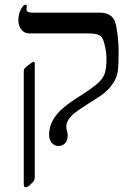

<svg xmlns="http://www.w3.org/2000/svg" viewBox="-20 -607 575 817"><path d="M484.9 -388.2Q484.9 -329.1 481 -303Q477.1 -276.9 461.9 -253.9Q443.4 -224.6 409.2 -200.2L354 -164.6Q305.7 -134.3 290.3 -119.9Q274.9 -105.5 268.6 -93.3Q262.2 -81.1 262.2 -65.9Q262.2 -59.1 265.1 -49.3Q268.1 -39.6 268.1 -32.2Q268.1 -7.3 256.1 3.4Q244.1 14.2 229 14.2Q211.9 14.2 200.4 1Q189 -12.2 189 -32.2Q189 -74.7 214.4 -110.4Q239.7 -146 294.9 -182.1L325.2 -201.7Q373 -232.4 395.5 -252.2Q418 -272 425.5 -293.7Q433.1 -315.4 433.1 -359.9Q433.1 -380.4 428 -405.3Q422.9 -430.2 416.5 -442.6Q410.2 -455.1 396 -460Q381.8 -464.8 352.1 -464.8H105Q84 -464.8 71 -480.7Q58.1 -496.6 58.1 -520Q58.1 -546.4 68.6 -566.7Q79.1 -586.9 87.9 -586.9Q94.2 -586.9 94.2 -579.1L92.8 -566.9Q92.8 -553.2 116.2 -553.2H404.8Q431.2 -553.2 448 -542.2Q464.8 -531.2 470.9 -509.8Q477.1 -488.3 481 -453.1Q484.9 -418 484.9 -388.2ZM127.9 145Q127.9 156.2 124 162.6Q120.1 168.9 111.8 175.8Q99.1 189.9 88.9 189.9Q81.1 189.9 81.1 175.8V-300.8Q81.1 -310.1 83.5 -314.2Q85.9 -318.4 102.5 -331.3Q119.1 -344.2 123 -344.2Q127.9 -344.2 127.9 -336.9Z"/></svg>

Font: Tinos
Style: Regular
Weight: 400
Designer: Steve Matteson
Foundry: Monotype Imaging Inc.
Version: Version 1.23